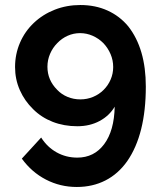

<svg xmlns="http://www.w3.org/2000/svg" viewBox="-20 -735 646 765"><path d="M112 -300Q145 -267 190 -249.5Q235 -232 288 -232Q338 -232 377 -253Q416 -274 437 -310Q435 -214 395 -160.5Q355 -107 288 -107Q243 -107 205.5 -128Q168 -149 144 -187L67 -103Q106 -49 163 -19.5Q220 10 286 10Q349 10 400 -16Q451 -42 487 -93Q561 -200 561 -390Q561 -541 491 -630Q457 -671 408.5 -693Q360 -715 300 -715Q246 -715 198.5 -696.5Q151 -678 115 -644Q79 -610 59.5 -564.5Q40 -519 40 -468Q40 -419 59 -376Q78 -333 112 -300ZM392 -563Q410 -544 420.5 -519.5Q431 -495 431 -468Q431 -442 421 -418.5Q411 -395 393 -377Q375 -359 351 -349Q327 -339 300 -339Q273 -339 249 -349Q225 -359 208 -377Q169 -416 169 -469Q169 -496 179.5 -520.5Q190 -545 208 -563Q226 -582 249.5 -592.5Q273 -603 299 -603Q325 -603 349 -592.5Q373 -582 392 -563Z"/></svg>

Font: RT Raleway Bold
Style: Regular
Weight: 400
Designer: Matt McInerney, Pablo Impallari, Rodrigo Fuenzalida — Edited by Milan Moffatt in April 2016
Foundry: Matt McInerney, Pablo Impallari, Rodrigo Fuenzalida — Edited by Milan Moffatt in April 2016
Version: Version 3.001